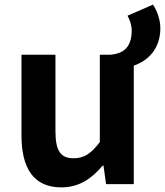

<svg xmlns="http://www.w3.org/2000/svg" viewBox="-20 -797 714 831"><path d="M532 -729C541 -713 550 -689 550 -665C550 -581 502 -564 457 -560H412V-182C374 -132 344 -112 298 -112C244 -112 220 -142 220 -229V-560H73V-210C73 -70 125 14 245 14C322 14 376 -23 424 -80H428L439 0H559V-513C621 -534 674 -586 674 -675C674 -714 658 -754 642 -777Z"/></svg>

Font: Noto Sans CJK KR Bold
Style: Regular
Weight: 700
Designer: Ryoko NISHIZUKA (kana & ideographs); Paul D. Hunt (Latin, Greek & Cyrillic); Wenlong ZHANG (bopomofo); Sandoll Communica
Foundry: Adobe Systems Incorporated
Version: Version 1.004;PS 1.004;hotconv 1.0.82;makeotf.lib2.5.63406